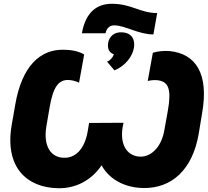

<svg xmlns="http://www.w3.org/2000/svg" viewBox="-20 -980 1099 1015"><path d="M286 15C378 17 461 -24 517 -106C563 -23 650 12 736 14C887 17 997 -82 1030 -270L1048 -379C1086 -592 1014 -696 877 -710C847 -712 816 -710 788 -701L761 -552C784 -557 797 -557 812 -556C873 -549 887 -506 867 -393L849 -293C833 -197 774 -149 719 -152C662 -154 610 -203 629 -312L633 -331L451 -330L444 -288C427 -185 373 -143 316 -146C249 -148 208 -207 225 -311L242 -411C261 -522 290 -559 342 -557C357 -557 379 -552 398 -543L425 -692C392 -712 347 -717 317 -717C192 -720 96 -630 61 -429L42 -320C3 -96 122 12 286 15ZM413 -804H538C542 -827 557 -846 584 -846C641 -846 712 -798 791 -798L811 -911C720 -911 676 -960 571 -960C491 -960 432 -914 413 -804ZM546 -654 585 -608C646 -633 681 -685 688 -727C695 -770 678 -805 628 -809C583 -813 558 -786 552 -755C547 -723 556 -702 582 -693C576 -675 562 -660 546 -654Z"/></svg>

Font: Fixel Text 20240404 ExtraBold
Style: Italic
Weight: 800
Width: 4
Italic angle: -10°
Designer: AlfaBravo + MacPaw
Foundry: Kyrylo Tkachov, Marchela Mozhyna, Serhii Makarenko, Maria Weinstein, Zakhar Kryvoshyya
Version: Version 1.211;Glyphs 3.2 (3225)